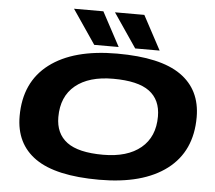

<svg xmlns="http://www.w3.org/2000/svg" viewBox="-61 -1011 1221 1088"><g transform="rotate(5 549.5 -466.5)"><path d="M542 10Q295 10 178.5 -71.5Q62 -153 62 -310Q62 -504 198 -607.5Q334 -711 582 -711Q829 -711 945.5 -629Q1062 -547 1062 -391Q1062 -197 926 -93.5Q790 10 542 10ZM552 -133Q690 -133 766.5 -196.5Q843 -260 843 -376Q843 -471 778 -519Q713 -567 572 -567Q434 -567 357.5 -504Q281 -441 281 -324Q281 -230 346 -181.5Q411 -133 552 -133ZM448 -749 316 -943H483L587 -749ZM681 -749 549 -943H716L820 -749Z"/></g></svg>

Font: Georama ExtraExtended
Style: Bold Italic
Weight: 700
Width: 8
Italic angle: -9°
Designer: Jean-Baptiste Levee
Foundry: Production Type
Version: Version 1.000